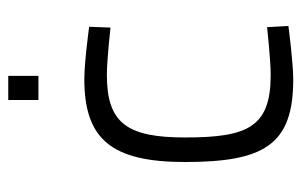

<svg xmlns="http://www.w3.org/2000/svg" viewBox="-156 -582 748 477"><g transform="rotate(-90 218.5 -344.0)"><path d="M260 -509C111 -509 54 -442 54 -259C54 -62 97 10 259 10C302 10 392 -2 392 -2L389 -55C389 -55 308 -46 270 -46C140 -46 115 -104 115 -259C115 -402 150 -453 270 -453C308 -453 388 -444 388 -444L390 -497C390 -497 303 -509 260 -509ZM208 -623H268V-698H208Z"/></g></svg>

Font: TitilliumText22L
Style: 250 wt
Weight: 300
Designer: Campivisivi
Foundry: Campivisivi
Version: 1.000